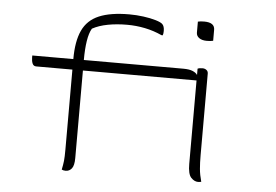

<svg xmlns="http://www.w3.org/2000/svg" viewBox="-53 -833 1305 909"><g transform="rotate(5 600.0 -378.0)"><path d="M330 -60Q330 -24 318.5 -10Q307 4 290 4Q279 4 271 0Q276 -24 278 -42Q280 -60 280 -96V-476H108Q95 -476 90 -488Q85 -500 85 -516V-526H280Q280 -611 304 -662.5Q328 -714 382.5 -737Q437 -760 526 -760Q560 -760 593.5 -755.5Q627 -751 652 -743.5Q677 -736 685 -728Q695 -718 695 -696Q695 -683 692 -675H686Q647 -693 605 -701.5Q563 -710 520 -710Q471 -710 428.5 -702Q386 -694 355 -677Q342 -655 336 -616.5Q330 -578 330 -526H803Q832 -526 848 -519Q864 -512 870 -502V-532Q874 -534 880 -535Q886 -536 893 -536Q904 -536 912 -530Q920 -524 920 -513V-124Q920 -89 922.5 -60.5Q925 -32 934 0Q930 1 926.5 1.5Q923 2 919 2Q901 2 885.5 -14.5Q870 -31 870 -80V-476H330ZM852 -754Q864 -757 882 -757Q932 -757 932 -722V-670Q920 -667 902 -667Q879 -667 865.5 -676.5Q852 -686 852 -702Z"/></g></svg>

Font: Recursive Mn Csl St Lt
Style: Regular
Weight: 300
Monospace: yes
Version: Version 1.079;hotconv 1.0.112;makeotfexe 2.5.65598; ttfautoh